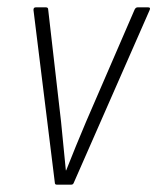

<svg xmlns="http://www.w3.org/2000/svg" viewBox="-20 -502 428 522"><path d="M134 0Q129 0 129 -6L71 -475Q71 -482 77 -482H105Q111 -482 111 -476L146 -171Q149 -138 152.5 -105Q156 -72 159 -39H160Q173 -72 186.5 -105Q200 -138 214 -171L346 -476Q349 -482 354 -482H383Q390 -482 387 -475L181 -6Q179 0 174 0Z"/></svg>

Font: Sofia Sans Condensed ExtraLight
Style: Italic
Weight: 250
Italic angle: -9°
Version: Version 4.100